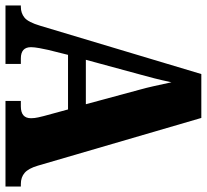

<svg xmlns="http://www.w3.org/2000/svg" viewBox="-47 -707 754 700"><g transform="rotate(90 330.0 -357.0)"><path d="M0 0V-56H5Q28 -56 44.5 -69.5Q61 -83 74 -127L250 -714H410L584 -118Q594 -84 610 -70Q626 -56 651 -56H660V0H348V-56H368Q411 -56 411 -93Q411 -106 408 -119Q405 -132 403 -140L379 -228H180L162 -156Q159 -143 155.5 -124Q152 -105 152 -93Q152 -56 193 -56H213V0ZM252 -492 198 -293H360L307 -489Q300 -514 294 -541Q288 -568 280 -605Q272 -568 265.5 -542.5Q259 -517 252 -492Z"/></g></svg>

Font: Noto Serif ExtraCondensed Black
Style: Regular
Weight: 900
Width: 2
Designer: Monotype Design Team
Foundry: Monotype Imaging Inc.
Version: Version 2.015; ttfautohint (v1.8.4.7-5d5b)